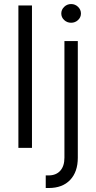

<svg xmlns="http://www.w3.org/2000/svg" viewBox="-20 -734 478 953"><path d="M138.7 0H71.3V-707H138.7ZM366.2 -530.3V48.8Q366.2 119.1 328.1 159.2Q290 199.2 221.7 199.2H207V136.7H220.7Q258.3 136.7 279.1 113.5Q299.8 90.3 299.8 48.8V-530.3ZM284.2 -667Q284.2 -686 298.6 -700Q313 -713.9 333 -713.9Q353 -713.9 367.4 -700Q381.8 -686 381.8 -667Q381.8 -647.9 367.4 -634.5Q353 -621.1 333 -621.1Q313 -621.1 298.6 -634.5Q284.2 -647.9 284.2 -667Z"/></svg>

Font: Pretendard JP Light
Style: Regular
Weight: 300
Designer: Base glyphs from Inter by Rasmus Andersson; Hangeul glyphs from Noto Sans CJK(Source Han Sans) by Jang Soo-young and Kan
Foundry: Kil Hyung-jin
Version: Version 1.309